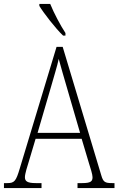

<svg xmlns="http://www.w3.org/2000/svg" viewBox="-22 -951 599 971"><path d="M297 -771H309V-784C284 -822 250 -886 232 -931H177V-921C198 -886 259 -807 297 -771ZM-2 0H188V-25H159C115 -25 104 -35 104 -55C104 -72 117 -113 124 -135L158 -249H391L428 -125C435 -103 446 -69 446 -55C446 -34 437 -25 394 -25H370V0H557V-25H546C509 -25 500 -30 490 -65L295 -714H264L78 -99C59 -35 51 -25 15 -25H-2ZM168 -279 234 -505C249 -559 268 -618 275 -653C285 -616 301 -560 321 -492L383 -279Z"/></svg>

Font: Noto Serif Thai Condensed ExtraLight
Style: Regular
Weight: 200
Width: 3
Designer: Monotype Design Team
Foundry: Monotype Imaging Inc.
Version: Version 2.002